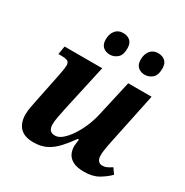

<svg xmlns="http://www.w3.org/2000/svg" viewBox="-175 -907 1024 1061"><g transform="rotate(30 336.5 -376.5)"><path d="M504 10Q460 10 434.5 -3Q409 -16 398 -37.5Q387 -59 387 -86Q387 -94 389 -108.5Q391 -123 392 -130H384Q355 -89 326 -57.5Q297 -26 262.5 -8.5Q228 9 180 9Q137 9 112 -6.5Q87 -22 76.5 -47.5Q66 -73 66 -102Q66 -127 72 -157Q78 -187 83 -212L119 -388Q123 -408 125.5 -425Q128 -442 128 -450Q128 -470 116 -476.5Q104 -483 75 -483H57L66 -536H306L240 -237Q235 -213 229 -181.5Q223 -150 223 -131Q223 -109 232.5 -96Q242 -83 266 -83Q288 -83 311 -102.5Q334 -122 355.5 -154Q377 -186 393.5 -224.5Q410 -263 419 -301L472 -536H621L553 -211Q549 -193 546 -176.5Q543 -160 541 -144.5Q539 -129 539 -115Q539 -93 548.5 -81.5Q558 -70 574 -70Q590 -70 603 -76Q616 -82 633 -93L657 -59Q633 -34 596 -12Q559 10 504 10ZM527.5 -622Q500 -622 483 -637.5Q466 -653 466 -684Q466 -719 483.9 -741Q501.9 -763 532.8 -763Q560 -763 577.5 -748Q595 -733.1 595 -700.6Q595 -657 573.8 -639.5Q552.5 -622 527.5 -622ZM304.5 -622Q277 -622 260 -637.5Q243 -653 243 -684Q243 -719 260.9 -741Q278.9 -763 309.8 -763Q337 -763 354.5 -748Q372 -733.1 372 -700.6Q372 -657 350.8 -639.5Q329.5 -622 304.5 -622Z"/></g></svg>

Font: Noto Serif
Style: Italic
Weight: 400
Italic angle: -12°
Designer: Monotype Design Team
Foundry: Monotype Imaging Inc.
Version: Version 2.013